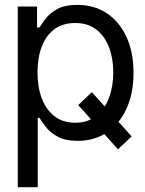

<svg xmlns="http://www.w3.org/2000/svg" viewBox="-20 -573 602 797"><path d="M361.3 -190.4 526.4 -6.8 469.7 46.9 304.7 -136.7ZM53.7 204.1V-545.9H133.8V-459H143.6Q152.8 -473.1 169.4 -495.4Q186 -517.6 217.3 -535.2Q248.5 -552.7 301.8 -552.7Q370.6 -552.7 422.9 -518.3Q475.1 -483.9 504.6 -420.7Q534.2 -357.4 534.2 -271.5Q534.2 -185.1 504.9 -121.3Q475.6 -57.6 423.3 -22.9Q371.1 11.7 302.7 11.7Q250.5 11.7 218.8 -6.1Q187 -23.9 169.9 -46.6Q152.8 -69.3 143.6 -84H136.7V204.1ZM292 -63.5Q344.2 -63.5 379.4 -91.6Q414.6 -119.6 432.4 -167Q450.2 -214.4 450.2 -272.5Q450.2 -330.1 432.6 -376.5Q415 -422.9 380.1 -450.2Q345.2 -477.5 292 -477.5Q240.7 -477.5 206.1 -451.9Q171.4 -426.3 153.6 -380.1Q135.7 -334 135.7 -272.5Q135.7 -210.9 153.8 -163.8Q171.9 -116.7 206.8 -90.1Q241.7 -63.5 292 -63.5Z"/></svg>

Font: Inter Tight
Style: Regular
Weight: 400
Designer: Rasmus Andersson
Foundry: rsms
Version: Version 3.002